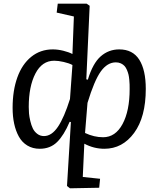

<svg xmlns="http://www.w3.org/2000/svg" viewBox="-20 -787 853 1034"><path d="M444.8 -359.9 453.1 -357.9Q479.5 -445.8 522.2 -483.4Q564.9 -521 622.1 -521Q694.8 -521 730 -465.6Q765.1 -410.2 765.1 -308.1Q765.1 -156.7 702.4 -71.3Q639.6 14.2 542 14.2Q485.4 14.2 434.1 -13.2L425.8 166L519 175.8L514.2 224.1L356.9 227.1L340.8 214.8L361.8 -129.9L355 -130.9Q324.2 -58.1 287.4 -22Q250.5 14.2 193.8 14.2Q156.2 14.2 127.4 -3.2Q98.6 -20.5 81.5 -51.5Q64.5 -82.5 56.2 -121.3Q47.9 -160.2 47.9 -206.1Q47.9 -299.3 73.5 -370.4Q99.1 -441.4 148.4 -481.2Q197.8 -521 264.2 -521Q291.5 -521 321 -513.7Q350.6 -506.3 370.1 -496.1L377.9 -698.2L285.2 -719.2L291 -767.1H446.8L462.9 -755.9ZM216.8 -54.2Q258.3 -54.2 292 -104.2Q325.7 -154.3 356.9 -253.9L370.1 -437Q351.6 -446.8 322.8 -453.4Q293.9 -460 272 -460Q206.5 -460 170.7 -390.9Q134.8 -321.8 134.8 -210.9Q134.8 -193.8 136.2 -176.3Q137.7 -158.7 143.1 -135.7Q148.4 -112.8 156.7 -95.5Q165 -78.1 180.7 -66.2Q196.3 -54.2 216.8 -54.2ZM604 -451.2Q558.1 -451.2 522.9 -402.3Q487.8 -353.5 451.2 -232.9L438 -70.8Q486.8 -47.9 535.2 -47.9Q601.6 -47.9 639.9 -118.9Q678.2 -189.9 678.2 -307.1Q678.2 -321.8 678 -331.3Q677.7 -340.8 676.3 -357.2Q674.8 -373.5 672.1 -385Q669.4 -396.5 663.8 -409.9Q658.2 -423.3 650.6 -431.6Q643.1 -439.9 631.1 -445.6Q619.1 -451.2 604 -451.2Z"/></svg>

Font: Literata Book
Style: Italic
Weight: 400
Italic angle: -3°
Designer: Latin by Veronika Burian and Jose Scaglione. Greek by Irene Vlachou. Cyrillic by Vera Evstafieva
Foundry: TypeTogether
Version: Version 1.003;PS 001.003;hotconv 1.0.88;makeotf.lib2.5.64775